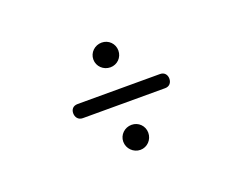

<svg xmlns="http://www.w3.org/2000/svg" viewBox="-67 -561 739 585"><g transform="rotate(-20 302.5 -268.0)"><path d="M260.7 -135.3C260.7 -112.8 279.3 -94.2 301.8 -94.2C324.2 -94.2 341.8 -112.8 341.8 -135.3C341.8 -157.7 324.2 -175.3 301.8 -175.3C279.3 -175.3 260.7 -157.7 260.7 -135.3ZM260.7 -401.9C260.7 -379.4 279.3 -361.8 301.8 -361.8C324.2 -361.8 341.8 -379.4 341.8 -401.9C341.8 -424.3 324.2 -441.9 301.8 -441.9C279.3 -441.9 260.7 -424.3 260.7 -401.9ZM169.4 -291C153.8 -291 147 -280.8 147 -269C147 -256.3 154.8 -245.1 169.4 -245.1H436.5C451.2 -245.1 458.5 -255.9 458.5 -268.1C458.5 -280.3 451.2 -291 436.5 -291Z"/></g></svg>

Font: Cutive Mono
Style: Regular
Weight: 400
Monospace: yes
Designer: Vernon Adams
Foundry: Vernon Adams
Version: Version 1.002